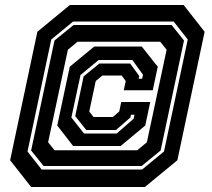

<svg xmlns="http://www.w3.org/2000/svg" viewBox="-20 -734 849 768"><path d="M104.5 14 20.5 -93 129.5 -607 259.5 -714H714.5L798.5 -607L689.5 -93L559.5 14ZM146.5 -56H548.5L636 -128L731 -576L674.5 -648H272.5L185 -576L90 -128ZM154.5 -70 104.5 -132 198 -572 274.5 -634H666.5L716 -572L622.5 -132L546.5 -70ZM198 -133H529L567.5 -165L646.5 -535L621 -567H290L251.5 -535L172.5 -165ZM272.5 -150 209 -232 259 -467 357 -548H547L611 -467L591 -373H475L483 -410L466.5 -432H389.5L363 -410L337 -288L354 -266H431L457 -288L465 -326H581L561 -232L462.5 -150ZM316 -200H447L514.5 -259L518 -275H504L501.5 -264L444 -214H325L281 -269.5L314.5 -428.5L377.5 -480H500.5L537 -430L534.5 -419H548.5L552 -435L509.5 -494H374.5L302 -434L265.5 -264Z"/></svg>

Font: Tourney Expanded Regular
Style: Bold Italic
Weight: 700
Width: 7
Italic angle: -12°
Designer: Tyler Finck
Foundry: Etcetera Type Co
Version: Version 1.010; ttfautohint (v1.8.3)